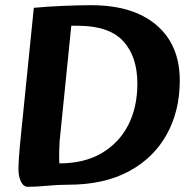

<svg xmlns="http://www.w3.org/2000/svg" viewBox="-20 -710 729 738"><path d="M88 8Q70 8 60.5 -12Q51 -32 51 -59Q51 -98 60 -186L110 -680Q164 -685 224 -687.5Q284 -690 330 -690Q492 -690 581.5 -613.5Q671 -537 671 -400Q671 -284 621 -193.5Q571 -103 475.5 -51.5Q380 0 242 0Q202 0 161 4Q120 8 88 8ZM208 -82Q304 -82 371 -121.5Q438 -161 473 -229.5Q508 -298 508 -388Q508 -493 453.5 -552Q399 -611 279 -611H254L209 -166Q208 -149 207.5 -127Q207 -105 208 -82Z"/></svg>

Font: Alkatra SemiBold
Style: Regular
Weight: 600
Designer: Suman Bhandary
Version: Version 1.100;gftools[0.9.22]